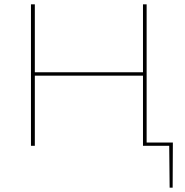

<svg xmlns="http://www.w3.org/2000/svg" viewBox="-20 -678 862 893"><path d="M783 195H769L767 0H645V-326H142V0H124V-658H142V-342H645V-658H662V-15H784Z"/></svg>

Font: Ysabeau SC Thin
Style: Regular
Weight: 200
Designer: Christian Thalmann (Catharsis Fonts)
Version: Version 0.003